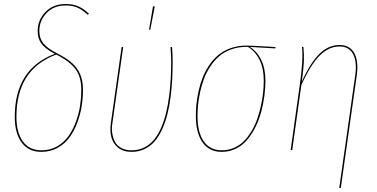

<svg xmlns="http://www.w3.org/2000/svg" viewBox="-20 -754 1893 965"><path d="M310.1 -733.9Q346.7 -733.9 374.3 -721.7Q401.9 -709.5 427.2 -684.6L420.9 -679.7Q396 -703.6 370.6 -715.1Q345.2 -726.6 310.1 -726.6Q250.5 -726.6 214.1 -688.7Q177.7 -650.9 177.7 -598.1Q177.7 -561 198 -535.9Q218.3 -510.7 268.1 -485.4Q314.9 -461.4 342 -437.3Q369.1 -413.1 383.1 -380.4Q397 -347.7 397 -302.2Q397 -262.2 390.6 -221.4Q384.3 -180.7 368.7 -138.4Q353 -96.2 329.8 -64Q306.6 -31.7 270 -11.2Q233.4 9.3 188 9.3Q123.5 9.3 88.9 -37.6Q54.2 -84.5 54.2 -167Q54.2 -407.7 255.4 -483.4Q208.5 -508.3 189 -533.7Q169.4 -559.1 169.4 -597.2Q169.4 -653.8 208.5 -693.8Q247.6 -733.9 310.1 -733.9ZM263.2 -480Q62.5 -405.8 62.5 -167Q62.5 -87.9 95 -43.2Q127.4 1.5 188.5 1.5Q232.4 1.5 267.6 -18.8Q302.7 -39.1 325 -70.8Q347.2 -102.5 362.1 -143.8Q377 -185.1 382.8 -224.4Q388.7 -263.7 388.7 -302.2Q388.7 -366.7 359.9 -406Q331.1 -445.3 263.2 -480Z M749 -722.2 757.8 -721.7 735.4 -605H729ZM844.7 -517.6Q847.7 -482.4 847.7 -444.8Q847.7 -397.5 845.5 -354.7Q843.3 -312 837.2 -265.4Q831.1 -218.8 821.3 -179.9Q811.5 -141.1 795.4 -105.2Q779.3 -69.3 758.3 -44.7Q737.3 -20 707.5 -5.4Q677.7 9.3 641.6 9.3Q599.6 9.3 573.5 -12Q547.4 -33.2 539.6 -64.7Q531.7 -96.2 537.1 -134.8L591.3 -517.6H599.1L544.9 -134.8Q540 -108.4 544.2 -84Q548.3 -59.6 558.3 -40.5Q568.4 -21.5 590.1 -10Q611.8 1.5 641.6 1.5Q676.8 1.5 705.6 -13.2Q734.4 -27.8 754.6 -52.5Q774.9 -77.1 790.3 -113Q805.7 -148.9 814.9 -187.3Q824.2 -225.6 830.1 -271.5Q835.9 -317.4 838.1 -358.6Q840.3 -399.9 840.3 -444.8Q840.3 -476.6 836.9 -517.6Z M1094.7 9.3Q1031.7 9.3 998 -38.3Q964.4 -85.9 964.4 -171.4Q964.4 -200.2 967.3 -230.2Q970.2 -260.3 978 -295.7Q985.8 -331.1 998 -362.8Q1010.3 -394.5 1030.5 -424.8Q1050.8 -455.1 1076.4 -476.8Q1102.1 -498.5 1138.7 -511.7Q1175.3 -524.9 1218.8 -524.9Q1247.6 -524.9 1364.7 -517.6L1363.8 -510.7L1235.4 -518.1Q1272 -496.1 1293 -452.6Q1314 -409.2 1314 -348.6Q1314 -311.5 1308.8 -272.5Q1303.7 -233.4 1293 -192.6Q1282.2 -151.9 1264.4 -116.2Q1246.6 -80.6 1223.1 -52.2Q1199.7 -23.9 1166.5 -7.3Q1133.3 9.3 1094.7 9.3ZM1094.7 1.5Q1127 1.5 1155.5 -10.7Q1184.1 -22.9 1205.1 -43.9Q1226.1 -64.9 1243.4 -93.5Q1260.7 -122.1 1272 -153.8Q1283.2 -185.5 1291 -220Q1298.8 -254.4 1302.2 -286.6Q1305.7 -318.8 1305.7 -349.1Q1305.7 -410.2 1284.4 -453.1Q1263.2 -496.1 1225.6 -518.6H1219.2Q1176.8 -518.6 1141.1 -505.4Q1105.5 -492.2 1080.8 -470.7Q1056.2 -449.2 1036.6 -419.4Q1017.1 -389.6 1005.4 -358.4Q993.7 -327.1 986.1 -292.5Q978.5 -257.8 975.6 -228.5Q972.7 -199.2 972.7 -170.9Q972.7 -88.4 1004.2 -43.5Q1035.6 1.5 1094.7 1.5Z M1685.1 190.9 1765.6 -377Q1774.9 -443.8 1754.6 -482.2Q1734.4 -520.5 1686 -520.5Q1632.3 -520.5 1586.2 -474.1Q1540 -427.7 1494.6 -326.2L1448.7 0H1440.9L1486.8 -327.6Q1505.4 -458.5 1497.6 -518.1L1504.9 -518.6Q1508.8 -478 1507.3 -445.3Q1505.9 -412.6 1497.1 -344.2Q1541 -440.4 1586.2 -484.1Q1631.3 -527.8 1686.5 -527.8Q1738.3 -527.8 1760.5 -487.3Q1782.7 -446.8 1773.4 -377.4L1692.9 190.4Z"/></svg>

Font: Fira Sans Compressed Eight
Style: Italic
Weight: 100
Width: 3
Italic angle: -8°
Designer: Carrois Corporate & Edenspiekermann AG
Foundry: Carrois Corporate GbR & Edenspiekermann AG
Version: Version 4.203;PS 004.203;hotconv 1.0.88;makeotf.lib2.5.64775